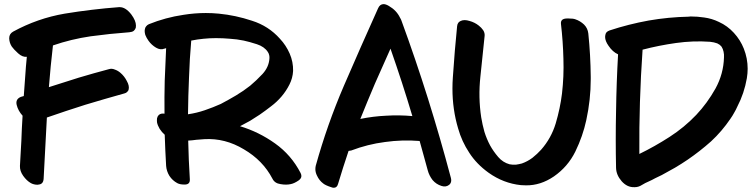

<svg xmlns="http://www.w3.org/2000/svg" viewBox="-20 -848 3636 926"><path d="M553.7 -813.5Q423.8 -803.7 292 -782.2Q161.1 -759.8 43 -695.3Q24.4 -684.6 24.4 -664.1Q24.4 -663.1 24.4 -662.1Q25.4 -640.6 37.1 -623Q45.9 -610.4 67.4 -590.8Q88.9 -571.3 109.4 -574.2Q104.5 -526.4 101.6 -479.5Q98.6 -432.6 94.7 -384.8Q91.8 -383.8 87.9 -382.8Q84 -381.8 81.1 -380.9Q53.7 -370.1 60.5 -341.8Q67.4 -313.5 88.9 -290Q85 -229.5 83 -168.9Q80.1 -108.4 76.2 -47.9Q75.2 -23.4 91.8 0Q108.4 23.4 128.9 35.2Q143.6 43 161.1 43Q164.1 43 167 42Q188.5 40 190.4 14.6Q194.3 -58.6 198.2 -132.8Q202.1 -207 206.1 -281.2Q298.8 -313.5 391.6 -342.8Q485.4 -371.1 580.1 -397.5Q588.9 -399.4 593.8 -405.3Q599.6 -410.2 600.6 -417Q604.5 -434.6 591.8 -457Q580.1 -480.5 560.5 -497.1Q547.9 -507.8 533.2 -512.7Q519.5 -518.6 505.9 -514.6Q432.6 -495.1 360.4 -473.6Q288.1 -451.2 215.8 -427.7Q219.7 -478.5 224.6 -528.3Q229.5 -579.1 235.4 -628.9Q323.2 -659.2 417 -672.9Q509.8 -685.5 603.5 -692.4Q617.2 -693.4 625 -699.2Q631.8 -705.1 634.8 -713.9Q635.7 -718.8 635.7 -724.6Q635.7 -748 613.3 -778.3Q585.9 -813.5 557.6 -813.5Q555.7 -813.5 553.7 -813.5Z M1021.5 -664.1Q1055.7 -664.1 1088.9 -661.1Q1122.1 -659.2 1155.3 -652.3Q1182.6 -646.5 1218.8 -634.8Q1254.9 -623 1271.5 -597.7Q1276.4 -590.8 1278.3 -582Q1280.3 -573.2 1279.3 -564.5Q1276.4 -524.4 1246.1 -491.2Q1215.8 -459 1186.5 -434.6Q1154.3 -409.2 1118.2 -387.7Q1082 -366.2 1044.9 -346.7Q1007.8 -330.1 967.8 -316.4Q927.7 -302.7 886.7 -296.9Q887.7 -385.7 891.6 -474.6Q894.5 -563.5 902.3 -652.3Q931.6 -658.2 961.9 -661.1Q991.2 -664.1 1021.5 -664.1ZM1429.7 -13.7Q1384.8 -100.6 1306.6 -156.2Q1228.5 -211.9 1137.7 -239.3Q1162.1 -252 1186.5 -265.6Q1210 -280.3 1232.4 -294.9Q1260.7 -314.5 1288.1 -335.9Q1315.4 -356.4 1337.9 -382.8Q1360.4 -409.2 1376 -440.4Q1391.6 -470.7 1393.6 -505.9Q1394.5 -549.8 1377 -589.8Q1359.4 -629.9 1330.1 -661.1Q1275.4 -722.7 1195.3 -748Q1116.2 -774.4 1035.2 -782.2Q1003.9 -785.2 972.7 -785.2Q918.9 -785.2 864.3 -776.4Q778.3 -763.7 698.2 -731.4Q689.5 -727.5 684.6 -720.7Q679.7 -714.8 678.7 -707Q677.7 -703.1 677.7 -699.2Q677.7 -690.4 680.7 -679.7Q686.5 -665 696.3 -651.4Q710.9 -630.9 732.4 -618.2Q753.9 -605.5 772.5 -613.3Q774.4 -613.3 777.3 -614.3Q779.3 -615.2 781.2 -616.2Q777.3 -537.1 774.4 -458Q772.5 -379.9 773.4 -299.8Q765.6 -300.8 758.8 -299.8Q752.9 -298.8 746.1 -293.9Q739.3 -287.1 737.3 -277.3Q736.3 -266.6 737.3 -257.8Q740.2 -243.2 750 -226.6Q760.7 -210 774.4 -198.2Q776.4 -160.2 777.3 -123Q779.3 -85.9 781.2 -47.9Q783.2 -22.5 796.9 0Q811.5 22.5 835 35.2Q847.7 42 868.2 42Q870.1 42 873 42Q897.5 41 895.5 15.6Q892.6 -30.3 890.6 -77.1Q888.7 -123 887.7 -169.9Q907.2 -170.9 926.8 -173.8Q946.3 -175.8 965.8 -176.8Q1065.4 -182.6 1156.2 -127.9Q1248 -74.2 1293.9 13.7Q1304.7 36.1 1333 40Q1360.4 44.9 1381.8 40Q1398.4 37.1 1419.9 22.5Q1433.6 12.7 1433.6 1Q1433.6 -5.9 1429.7 -13.7Z M1717.8 -274.4Q1752 -359.4 1788.1 -444.3Q1825.2 -529.3 1863.3 -613.3Q1891.6 -532.2 1918 -451.2Q1944.3 -370.1 1968.8 -288.1Q1905.3 -293.9 1842.8 -290Q1779.3 -287.1 1717.8 -274.4ZM2154.3 8.8Q2103.5 -182.6 2043.9 -373Q1984.4 -562.5 1916 -749Q1914.1 -752 1913.1 -755.9Q1911.1 -758.8 1909.2 -762.7Q1892.6 -797.9 1855.5 -819.3Q1840.8 -828.1 1830.1 -828.1Q1812.5 -828.1 1803.7 -808.6Q1719.7 -622.1 1638.7 -434.6Q1557.6 -246.1 1502.9 -48.8Q1501 -41 1501 -32.2Q1501 -16.6 1508.8 -1Q1519.5 22.5 1539.1 37.1Q1549.8 45.9 1577.1 54.7Q1584 57.6 1589.8 57.6Q1605.5 57.6 1610.4 39.1Q1622.1 -1 1634.8 -40Q1647.5 -80.1 1661.1 -120.1Q1664.1 -120.1 1667 -121.1Q1670.9 -121.1 1673.8 -122.1Q1752.9 -152.3 1836.9 -163.1Q1919.9 -174.8 2003.9 -168Q2013.7 -132.8 2023.4 -97.7Q2033.2 -61.5 2043 -26.4Q2049.8 -1 2066.4 20.5Q2084 41 2109.4 48.8Q2129.9 55.7 2145.5 43.9Q2156.2 36.1 2156.2 21.5Q2156.2 15.6 2154.3 8.8Z M2817.4 -686.5Q2814.5 -711.9 2796.9 -729.5Q2778.3 -747.1 2754.9 -754.9Q2745.1 -758.8 2723.6 -758.8Q2717.8 -758.8 2712.9 -758.8Q2682.6 -757.8 2685.5 -732.4Q2695.3 -648.4 2697.3 -564.5Q2700.2 -480.5 2690.4 -396.5Q2681.6 -325.2 2660.2 -252.9Q2638.7 -181.6 2589.8 -126Q2571.3 -105.5 2547.9 -86.9Q2524.4 -69.3 2497.1 -59.6Q2482.4 -55.7 2467.8 -53.7Q2453.1 -52.7 2437.5 -55.7Q2405.3 -64.5 2382.8 -90.8Q2359.4 -118.2 2343.8 -146.5Q2327.1 -177.7 2316.4 -211.9Q2306.6 -247.1 2300.8 -282.2Q2286.1 -378.9 2296.9 -478.5Q2307.6 -579.1 2317.4 -675.8Q2318.4 -689.5 2310.5 -702.1Q2301.8 -714.8 2289.1 -724.6Q2269.5 -740.2 2244.1 -747.1Q2218.8 -754.9 2202.1 -747.1Q2195.3 -744.1 2190.4 -738.3Q2185.5 -731.4 2184.6 -721.7Q2172.9 -606.4 2164.1 -475.6Q2162.1 -448.2 2162.1 -420.9Q2162.1 -320.3 2189.5 -228.5Q2207 -166 2243.2 -111.3Q2278.3 -56.6 2336.9 -14.6Q2408.2 36.1 2492.2 44.9Q2504.9 45.9 2516.6 45.9Q2586.9 46.9 2651.4 2.9Q2718.8 -43.9 2754.9 -117.2Q2791 -191.4 2807.6 -268.6Q2829.1 -367.2 2829.1 -466.8Q2829.1 -472.7 2829.1 -477.5Q2828.1 -583 2817.4 -686.5Z M3460 -623Q3466.8 -612.3 3469.7 -598.6Q3472.7 -585 3471.7 -571.3Q3469.7 -492.2 3430.7 -420.9Q3390.6 -349.6 3337.9 -293.9Q3280.3 -233.4 3209 -187.5Q3137.7 -141.6 3063.5 -105.5Q3062.5 -231.4 3066.4 -356.4Q3070.3 -482.4 3079.1 -608.4Q3157.2 -628.9 3240.2 -640.6Q3323.2 -652.3 3404.3 -646.5Q3413.1 -645.5 3422.9 -643.6Q3431.6 -641.6 3439.5 -638.7Q3445.3 -635.7 3451.2 -631.8Q3456.1 -627.9 3460 -623ZM3567.4 -613.3Q3550.8 -655.3 3519.5 -689.5Q3488.3 -723.6 3447.3 -742.2Q3413.1 -758.8 3376 -763.7Q3343.8 -768.6 3310.5 -768.6Q3305.7 -768.6 3301.8 -767.6Q3204.1 -765.6 3108.4 -749Q3011.7 -731.4 2919.9 -701.2Q2911.1 -698.2 2905.3 -692.4Q2900.4 -686.5 2899.4 -678.7Q2898.4 -674.8 2898.4 -669.9Q2898.4 -650.4 2915 -627Q2934.6 -597.7 2960.9 -585.9Q2953.1 -449.2 2951.2 -311.5Q2948.2 -174.8 2951.2 -38.1Q2952.1 -3.9 2978.5 26.4Q3004.9 55.7 3038.1 54.7Q3040 54.7 3042 54.7Q3059.6 54.7 3076.2 43.9Q3091.8 34.2 3108.4 27.3Q3124 20.5 3139.6 11.7Q3156.2 3.9 3171.9 -3.9Q3204.1 -21.5 3235.4 -39.1Q3266.6 -57.6 3296.9 -78.1Q3355.5 -118.2 3409.2 -166Q3461.9 -214.8 3502.9 -275.4Q3512.7 -289.1 3520.5 -303.7Q3529.3 -318.4 3536.1 -334Q3569.3 -397.5 3582 -470.7Q3585.9 -494.1 3585.9 -516.6Q3585.9 -566.4 3567.4 -613.3Z"/></svg>

Font: TroubleSide
Style: Comic
Weight: 400
Designer: Koroletov
Version: 1_5